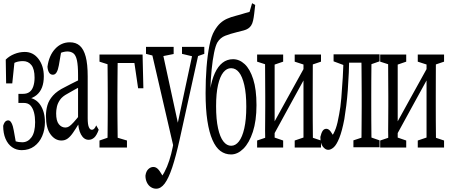

<svg xmlns="http://www.w3.org/2000/svg" viewBox="-21 -857 2753 1177"><path d="M111.8 63.5Q79.1 63.5 53.2 45.4Q27.3 27.3 12.9 -6.3Q-1.5 -40 -1.5 -85.9Q2 -97.7 6.3 -105Q10.7 -112.3 16.6 -115.7Q22.5 -119.1 29.8 -119.1Q41.5 -119.1 50.3 -101.6Q59.1 -84 63.5 -56.6L80.1 36.6L35.6 -9.3Q53.2 2.4 72.5 8.8Q91.8 15.1 115.7 15.1Q149.9 15.1 172.1 -15.4Q194.3 -45.9 194.3 -108.4Q194.3 -141.1 187.5 -167.2Q180.7 -193.4 166.3 -209.7Q151.9 -226.1 124 -226.1H91.8V-281.7H120.1Q145 -281.7 160.4 -293.5Q175.8 -305.2 183.3 -328.1Q190.9 -351.1 190.9 -380.9Q190.9 -433.6 171.6 -458Q152.3 -482.4 120.1 -482.4Q94.2 -482.4 74.7 -474.9Q55.2 -467.3 41 -450.7L69.3 -491.7L54.2 -345.7H16.6L14.2 -491.7Q35.6 -513.2 66.9 -525.9Q98.1 -538.6 130.9 -538.6Q182.6 -538.6 215.1 -495.6Q247.6 -452.6 247.6 -389.2Q247.6 -350.6 236.8 -322Q226.1 -293.5 203.9 -274.7Q181.6 -255.9 148.4 -249L146.5 -260.7Q173.3 -257.3 193.4 -245.4Q213.4 -233.4 226.8 -212.9Q240.2 -192.4 247.3 -166.3Q254.4 -140.1 254.4 -107.4Q254.4 -61.5 237.5 -22.5Q220.7 16.6 188.7 40Q156.7 63.5 111.8 63.5Z M355.5 4.4Q316.4 4.4 288.6 -33.7Q260.7 -71.8 260.7 -146Q260.7 -181.2 269.8 -212.2Q278.8 -243.2 304 -271.5Q329.1 -299.8 377.4 -323.2Q396 -333 414.1 -342.3Q432.1 -351.6 450.2 -360.4Q468.3 -369.1 486.3 -377.4V-334Q462.4 -322.3 439.5 -309.1Q416.5 -295.9 393.1 -282.7Q361.3 -266.1 346.9 -245.1Q332.5 -224.1 327.9 -202.9Q323.2 -181.6 323.2 -162.6Q323.2 -115.7 339.8 -95.5Q356.4 -75.2 379.9 -75.2Q391.6 -75.2 402.3 -81.8Q413.1 -88.4 430.2 -107.2Q447.3 -126 475.6 -161.6L485.8 -101.6H463.9Q442.4 -65.9 426 -42.5Q409.7 -19 393.3 -7.3Q377 4.4 355.5 4.4ZM522.5 0Q493.2 0 475.3 -33Q457.5 -65.9 457.5 -120.6V-126.5V-396.5Q457.5 -455.6 450.7 -487.1Q443.8 -518.6 429 -530Q414.1 -541.5 391.6 -541.5Q379.9 -541.5 364 -537.4Q348.1 -533.2 327.1 -521L357.4 -559.1L339.8 -456.5Q335 -429.2 326.2 -414.1Q317.4 -398.9 303.2 -398.9Q288.1 -398.9 279.8 -412.4Q271.5 -425.8 270 -448.2Q279.3 -516.6 316.7 -557.1Q354 -597.7 407.2 -597.7Q444.8 -597.7 468.5 -576.4Q492.2 -555.2 504.4 -509.8Q516.6 -464.4 516.6 -388.2V-132.3Q516.6 -93.8 523.7 -77.6Q530.8 -61.5 541.5 -61.5Q550.8 -61.5 557.4 -69.1Q564 -76.7 568.8 -88.4L584 -61.5Q571.3 -26.4 556.2 -13.2Q541 0 522.5 0Z M637.2 47.4Q638.2 20 638.4 -24.7Q638.7 -69.3 639.2 -117.7Q639.6 -166 639.6 -204.1V-271Q639.6 -309.6 639.2 -357.7Q638.7 -405.8 638.4 -450.7Q638.2 -495.6 637.2 -522.5H701.2Q700.2 -495.6 700 -450.7Q699.7 -405.8 699.2 -357.4Q698.7 -309.1 698.7 -271V-204.1Q698.7 -165.5 699.2 -117.4Q699.7 -69.3 700.2 -24.7Q700.7 20 701.2 47.4ZM668.9 -470.7V-522.5H853L857.9 -315.9H825.7L795.4 -522.5L835.4 -470.7ZM588.9 47.4V4.4L659.7 -20H675.3L757.3 4.4V47.4ZM588.9 -479V-522.5H668.9V-455.1H663.6Z M936.5 299.8Q918.9 299.8 903.6 289.8Q888.2 279.8 879.4 261.2Q870.6 242.7 870.6 220.2Q874 193.4 888.2 179.9Q902.3 166.5 918.9 166.5Q933.1 166.5 944.8 177Q956.5 187.5 970.7 212.4L992.7 251L964.8 278.3L945.8 251Q969.2 231 986.6 198.7Q1003.9 166.5 1016.6 127Q1029.3 87.4 1037.6 45.9L1048.3 -9.8L1050.8 -18.6L1114.3 -316.9L1168.5 -569.8H1205.6L1080.6 -3.4Q1057.1 102.5 1034.7 169.7Q1012.2 236.8 988.5 268.3Q964.8 299.8 936.5 299.8ZM1047.4 63.5 900.9 -569.8H968.3L1073.2 -86.4L1078.1 -62.5ZM874 -526.9V-569.8H1043.5V-525.9L960 -509.3H942.4ZM1094.7 -526.9V-569.8H1231.4V-526.9L1181.6 -509.3H1168.5Z M1395.5 89.8Q1358.9 89.8 1330.3 68.6Q1301.8 47.4 1281.5 1.2Q1261.2 -44.9 1250.2 -116.7Q1239.3 -188.5 1239.3 -286.6Q1239.3 -369.1 1245.1 -444.1Q1251 -519 1262.7 -577.9Q1274.4 -636.7 1293.5 -668.5Q1311 -698.2 1329.1 -714.8Q1347.2 -731.4 1370.4 -741.9Q1393.6 -752.4 1426.3 -760.7Q1440.4 -764.2 1454.1 -768.3Q1467.8 -772.5 1481.4 -776.6Q1495.1 -780.8 1508.8 -784.2L1524.4 -837.4L1543.5 -826.7Q1540 -797.4 1537.4 -773.7Q1534.7 -750 1530.5 -731.2Q1526.4 -712.4 1518.6 -700.7Q1511.7 -689.9 1500.5 -682.4Q1489.3 -674.8 1472.7 -670.4Q1456.1 -666 1432.6 -660.2Q1388.7 -649.4 1359.1 -637.7Q1329.6 -626 1312 -597.7Q1300.3 -577.6 1291.3 -533.4Q1282.2 -489.3 1276.4 -430.4Q1270.5 -371.6 1268.6 -305.7L1267.1 -306.6Q1276.9 -366.7 1296.1 -408.7Q1315.4 -450.7 1343.3 -472.4Q1371.1 -494.1 1407.7 -494.1Q1446.3 -494.1 1478.8 -464.1Q1511.2 -434.1 1531.2 -371.6Q1551.3 -309.1 1551.3 -212.4Q1551.3 -116.7 1529.1 -48.8Q1506.8 19 1471.2 54.4Q1435.5 89.8 1395.5 89.8ZM1488.8 -203.1Q1488.8 -283.2 1476.6 -335.7Q1464.4 -388.2 1444.1 -413.6Q1423.8 -439 1395.5 -439Q1368.7 -439 1348.1 -413.6Q1327.6 -388.2 1315.7 -336.7Q1303.7 -285.2 1303.7 -206.1Q1303.7 -124.5 1315.7 -70.6Q1327.6 -16.6 1348.4 10Q1369.1 36.6 1396 36.6Q1422.9 36.6 1443.6 10Q1464.4 -16.6 1476.6 -70.1Q1488.8 -123.5 1488.8 -203.1Z M1555.2 47.4V4.4L1627.4 -20H1644L1714.8 4.4V47.4ZM1785.6 47.4V4.4L1857.4 -20H1874L1946.8 4.4V47.4ZM1603.5 47.4Q1604.5 25.4 1604.5 -7.3Q1604.5 -24.4 1604.5 -24.4Q1604 -27.8 1604 -54.7Q1604 -85.4 1604.5 -117.7Q1605 -149.9 1605 -204.1V-271Q1605 -309.6 1604.5 -357.7Q1604 -405.8 1604 -450.7Q1604 -495.6 1603.5 -522.5H1662.6V47.4ZM1638.2 3.4 1608.4 -21H1611.8L1739.3 -252.4L1867.7 -484.4L1891.6 -452.6H1888.2L1763.2 -225.1ZM1839.4 47.4V-522.5H1897.5Q1896.5 -495.6 1896.5 -450.7Q1896.5 -405.8 1896.2 -357.4Q1896 -309.1 1896 -271V-204.1Q1896 -165.5 1896.2 -117.4Q1896.5 -69.3 1897 -24.7Q1897.5 20 1897.5 47.4ZM1555.2 -479V-522.5H1714.8V-479L1645 -455.1H1629.4ZM1785.6 -479V-522.5H1946.8V-479L1876 -455.1H1859.4Z M1990.7 61.5Q1974.1 61.5 1958.5 42.5Q1942.9 23.4 1942.9 -17.6Q1948.7 -42.5 1957 -54.9Q1965.3 -67.4 1979.5 -67.4Q1993.7 -67.4 2005.9 -50.8Q2018.1 -34.2 2030.8 -9.3V7.3H2005.4V-9.3Q2026.4 -38.6 2037.6 -70.1Q2048.8 -101.6 2058.1 -156.7Q2066.4 -197.8 2071.3 -255.9Q2076.2 -314 2080.3 -382.8Q2084.5 -451.7 2084.5 -523.9H2120.6Q2119.6 -466.3 2117.2 -411.1Q2114.7 -356 2111.1 -305.4Q2107.4 -254.9 2101.8 -210Q2096.2 -165 2089.8 -126.5Q2075.7 -52.2 2058.8 -10.7Q2042 30.8 2024.7 46.1Q2007.3 61.5 1990.7 61.5ZM2023.9 -481V-523.9H2098.6V-456.5H2089.8ZM2098.6 -472.7V-523.9H2225.6V-472.7ZM2145.5 45.9V3.4L2219.7 -21H2235.4L2305.7 3.4V45.9ZM2193.8 45.9Q2194.8 18.6 2195.1 -25.6Q2195.3 -69.8 2195.8 -118.7Q2196.3 -167.5 2196.3 -206.1V-271.5Q2196.3 -310.1 2195.8 -358.9Q2195.3 -407.7 2195.1 -452.6Q2194.8 -497.6 2193.8 -523.9H2257.3Q2256.3 -497.1 2255.9 -452.4Q2255.4 -407.7 2255.1 -358.9Q2254.9 -310.1 2254.9 -271.5V-206.1Q2254.9 -167.5 2255.1 -118.7Q2255.4 -69.8 2255.9 -25.6Q2256.3 18.6 2257.3 45.9ZM2225.6 -456.5V-523.9H2305.7V-481L2235.4 -456.5Z M2309.6 47.4V4.4L2381.8 -20H2398.4L2469.2 4.4V47.4ZM2540 47.4V4.4L2611.8 -20H2628.4L2701.2 4.4V47.4ZM2357.9 47.4Q2358.9 25.4 2358.9 -7.3Q2358.9 -24.4 2358.9 -24.4Q2358.4 -27.8 2358.4 -54.7Q2358.4 -85.4 2358.9 -117.7Q2359.4 -149.9 2359.4 -204.1V-271Q2359.4 -309.6 2358.9 -357.7Q2358.4 -405.8 2358.4 -450.7Q2358.4 -495.6 2357.9 -522.5H2417V47.4ZM2392.6 3.4 2362.8 -21H2366.2L2493.7 -252.4L2622.1 -484.4L2646 -452.6H2642.6L2517.6 -225.1ZM2593.8 47.4V-522.5H2651.9Q2650.9 -495.6 2650.9 -450.7Q2650.9 -405.8 2650.6 -357.4Q2650.4 -309.1 2650.4 -271V-204.1Q2650.4 -165.5 2650.6 -117.4Q2650.9 -69.3 2651.4 -24.7Q2651.9 20 2651.9 47.4ZM2309.6 -479V-522.5H2469.2V-479L2399.4 -455.1H2383.8ZM2540 -479V-522.5H2701.2V-479L2630.4 -455.1H2613.8Z"/></svg>

Font: Scarab Serif
Style: Condensed
Weight: 400
Designer: John Roberts
Foundry: Scarab
Version: 1.0